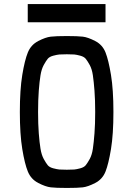

<svg xmlns="http://www.w3.org/2000/svg" viewBox="-20 -928 658 948"><path d="M117 -818V-908H501V-818ZM389 -3Q364 0 310 0Q256 0 230.5 -3Q205 -6 169 -24.5Q133 -43 117.5 -81Q102 -119 90 -192Q78 -265 78 -375Q78 -485 90 -558Q102 -631 117.5 -669Q133 -707 169 -725.5Q205 -744 230.5 -747Q256 -750 310 -750Q364 -750 389 -747Q414 -744 450 -725.5Q486 -707 501 -669Q516 -631 528 -558Q540 -485 540 -375Q540 -265 528 -192Q516 -119 501 -81Q486 -43 450 -24.5Q414 -6 389 -3ZM273.5 -91Q285 -90 310 -90Q335 -90 346.5 -91Q358 -92 376.5 -97Q395 -102 403.5 -112.5Q412 -123 423 -143Q434 -163 438.5 -193.5Q443 -224 446.5 -269.5Q450 -315 450 -375Q450 -435 446.5 -480.5Q443 -526 438.5 -556.5Q434 -587 423 -607Q412 -627 403.5 -637.5Q395 -648 376.5 -653Q358 -658 346.5 -659Q335 -660 310 -660Q285 -660 273.5 -659Q262 -658 243 -653Q224 -648 215.5 -637.5Q207 -627 196 -607Q185 -587 180 -556.5Q175 -526 171.5 -480.5Q168 -435 168 -375Q168 -315 171.5 -269.5Q175 -224 180 -193.5Q185 -163 196 -143Q207 -123 215.5 -112.5Q224 -102 243 -97Q262 -92 273.5 -91Z"/></svg>

Font: Hermit
Style: Regular
Weight: 400
Designer: Pablo Caro
Version: Version 2.000;PS 002.000;hotconv 1.0.88;makeotf.lib2.5.64775